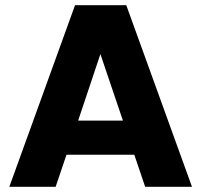

<svg xmlns="http://www.w3.org/2000/svg" viewBox="-20 -722 777 742"><path d="M499 -124H237L195 0H16L270 -702H468L722 0H541ZM455 -256 368 -513 282 -256Z"/></svg>

Font: IBM-Poppins
Style: Poppins-Bold
Weight: 700
Designer: Mike Abbink, Paul van der Laan, Pieter van Rosmalen, Ben Mitchell, Mark Frömberg
Foundry: Bold Monday
Version: Version 1.1